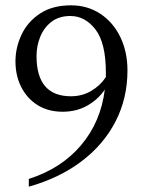

<svg xmlns="http://www.w3.org/2000/svg" viewBox="-20 -690 540 720"><path d="M88 10V-19Q210 -58 284 -145.5Q358 -233 373 -354Q347 -316 306.5 -293.5Q266 -271 215 -271Q161 -271 121.5 -295.5Q82 -320 60 -363Q38 -406 38 -460Q38 -512 61 -560.5Q84 -609 130.5 -639.5Q177 -670 246 -670Q308 -670 356 -638.5Q404 -607 431 -551.5Q458 -496 458 -426Q458 -321 413 -234Q368 -147 285 -84.5Q202 -22 88 10ZM117 -480Q117 -329 246 -329Q288 -329 322 -349Q356 -369 377 -401Q377 -409 377 -417Q377 -529 338 -579.5Q299 -630 244 -630Q202 -630 174 -609Q146 -588 131.5 -553.5Q117 -519 117 -480Z"/></svg>

Font: Spectral Light
Style: Regular
Weight: 300
Designer: Jean-Baptiste Levee
Foundry: Production Type
Version: Version 2.001